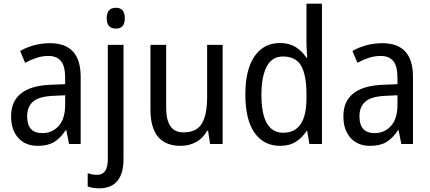

<svg xmlns="http://www.w3.org/2000/svg" viewBox="-20 -780 2329 1040"><path d="M333 -213Q333 -137 298 -98Q263 -59 209 -59Q127 -59 127 -150Q127 -202 159.5 -230Q192 -258 270 -261L333 -264ZM89 -504 116 -440Q146 -456 177.5 -466.5Q209 -477 242 -477Q287 -477 310 -449.5Q333 -422 333 -358V-324L257 -321Q40 -313 40 -150Q40 -77 78.5 -33.5Q117 10 185 10Q239 10 273.5 -11Q308 -32 336 -75H339L354 0H417V-364Q417 -546 251 -546Q205 -546 163.5 -534.5Q122 -523 89 -504Z M608 -625Q656 -625 656 -681Q656 -738 608 -738Q558 -738 558 -681Q558 -625 608 -625ZM649 81V-537H564V83Q564 167 506 167Q481 167 455 158V230Q481 240 518 240Q649 239 649 81Z M1102 -537V-254Q1102 -159 1073.5 -111Q1045 -63 973 -63Q880 -63 880 -197V-537H795V-186Q795 10 959 10Q1004 10 1042 -10.5Q1080 -31 1102 -72H1107L1118 0H1186V-537Z M1396 -267Q1396 -364 1424.5 -419Q1453 -474 1512 -474Q1583 -474 1611.5 -423Q1640 -372 1640 -270V-247Q1640 -61 1514 -61Q1396 -61 1396 -267ZM1640 -70H1644L1656 0H1724V-760H1640V-544Q1640 -529 1641.5 -507Q1643 -485 1644 -468H1639Q1617 -503 1581.5 -525Q1546 -547 1496 -547Q1409 -547 1359 -475.5Q1309 -404 1309 -268Q1309 -131 1359 -60.5Q1409 10 1497 10Q1548 10 1582.5 -12Q1617 -34 1640 -70Z M2133 -213Q2133 -137 2098 -98Q2063 -59 2009 -59Q1927 -59 1927 -150Q1927 -202 1959.5 -230Q1992 -258 2070 -261L2133 -264ZM1889 -504 1916 -440Q1946 -456 1977.5 -466.5Q2009 -477 2042 -477Q2087 -477 2110 -449.5Q2133 -422 2133 -358V-324L2057 -321Q1840 -313 1840 -150Q1840 -77 1878.5 -33.5Q1917 10 1985 10Q2039 10 2073.5 -11Q2108 -32 2136 -75H2139L2154 0H2217V-364Q2217 -546 2051 -546Q2005 -546 1963.5 -534.5Q1922 -523 1889 -504Z"/></svg>

Font: Noto Sans UI SemiCondensed
Style: Regular
Weight: 400
Width: 4
Designer: Monotype Design Team
Foundry: Monotype Imaging Inc.
Version: 1.001